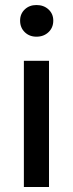

<svg xmlns="http://www.w3.org/2000/svg" viewBox="-20 -744 290 764"><path d="M75 0V-502H175V0ZM125 -598Q97 -598 78.5 -616Q60 -634 60 -662Q60 -689 78.5 -706.5Q97 -724 125 -724Q154 -724 173 -706.5Q192 -689 192 -662Q192 -634 173 -616Q154 -598 125 -598Z"/></svg>

Font: DM Sans 16pt Medium
Style: Regular
Weight: 500
Version: Version 4.004;gftools[0.9.30]